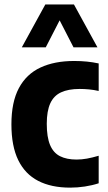

<svg xmlns="http://www.w3.org/2000/svg" viewBox="-20 -828 481 858"><path d="M293.5 10.5Q209 10.5 150.5 -19.8Q92 -50 61.5 -112.5Q31 -175 31 -272.5Q31 -372 64.5 -434.5Q98 -497 160.8 -526.2Q223.5 -555.5 311.5 -555.5Q341 -555.5 368.2 -552.8Q395.5 -550 421 -544.5V-421.5Q399 -426.5 377.8 -428.5Q356.5 -430.5 336 -430.5Q285 -430.5 252.5 -415.2Q220 -400 204.5 -365.8Q189 -331.5 189 -275Q189 -215 203.8 -180Q218.5 -145 248.2 -130Q278 -115 322 -115Q344.5 -115 368.2 -119.2Q392 -123.5 421 -132V-9Q392 0.5 359.2 5.5Q326.5 10.5 293.5 10.5ZM77.5 -616.5 182.5 -808H310.5L415.5 -616.5H308.5L236 -757.5H257L184.5 -616.5Z"/></svg>

Font: Encode Sans SemiCondensed
Style: Bold
Weight: 700
Width: 4
Designer: Multiple Designers
Foundry: Impallari Type
Version: Version 3.002